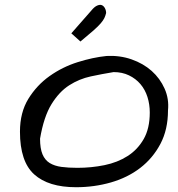

<svg xmlns="http://www.w3.org/2000/svg" viewBox="-20 -782 743 803"><path d="M63.5 -231.4Q63.5 -311.5 98.6 -368.7Q133.8 -425.8 187.5 -463.9Q241.2 -502 304.7 -522Q368.2 -542 425.8 -547.9Q481.4 -550.8 530.3 -533.7Q579.1 -516.6 614.3 -485.4Q649.4 -454.1 668.5 -411.1Q687.5 -368.2 682.6 -320.3Q682.6 -240.2 650.9 -180.2Q619.1 -120.1 566.4 -79.6Q513.7 -39.1 443.8 -19Q374 1 297.9 1Q182.6 1 123 -52.7Q63.5 -106.4 63.5 -231.4ZM147.5 -202.1Q147.5 -161.1 157.7 -136.7Q168 -112.3 188 -100.1Q208 -87.9 236.8 -84Q265.6 -80.1 303.7 -80.1Q362.3 -80.1 417 -91.3Q471.7 -102.5 513.7 -129.4Q555.7 -156.2 581.1 -200.7Q606.4 -245.1 606.4 -311.5Q606.4 -345.7 596.7 -376.5Q586.9 -407.2 567.4 -430.2Q547.9 -453.1 519.5 -466.8Q491.2 -480.5 455.1 -480.5Q407.2 -472.7 359.4 -462.4Q311.5 -452.1 269.5 -425.3Q227.5 -398.4 195.3 -346.2Q163.1 -293.9 147.5 -202.1ZM362.3 -738.3Q375 -753.9 386.7 -758.8Q398.4 -763.7 406.2 -760.3Q414.1 -756.8 418.9 -747.6Q423.8 -738.3 423.8 -727.5Q420.9 -715.8 416.5 -706.5Q412.1 -697.3 401.4 -684.6Q390.6 -671.9 370.1 -653.8Q349.6 -635.7 316.4 -608.4L278.3 -642.6Z"/></svg>

Font: Architects Daughter-petzku
Style: Regular
Weight: 400
Designer: Kimberly Geswein
Foundry: Kimberly Geswein
Version: Version 1.000 2010 initial release